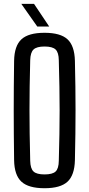

<svg xmlns="http://www.w3.org/2000/svg" viewBox="-20 -979 468 1006"><path d="M213.3 7.2Q129.5 7.2 92.4 -27Q55.2 -61.1 53.9 -139.7Q52.9 -214.1 52.4 -277.9Q51.9 -341.8 51.9 -402.1Q51.9 -462.4 52.4 -525.3Q52.9 -588.2 53.9 -660.1Q55.2 -739 92.4 -773.1Q129.5 -807.2 213.3 -807.2Q296.7 -807.2 333.7 -773.1Q370.6 -739 372.5 -660.1Q374.2 -588.1 375 -525.2Q375.8 -462.3 375.8 -401.9Q375.8 -341.6 375 -277.8Q374.2 -214 372.5 -139.7Q370.6 -61.1 333.7 -27Q296.7 7.2 213.3 7.2ZM213.3 -65.1Q255.1 -65.1 271.3 -80.4Q287.6 -95.7 288.1 -136.5Q290.2 -212.2 291.3 -276Q292.4 -339.7 292.4 -399.7Q292.4 -459.7 291.3 -523.7Q290.2 -587.7 288.1 -663.3Q287.6 -704 271.3 -719.6Q255.1 -735.3 213.3 -735.3Q172 -735.3 155.7 -719.6Q139.3 -704 138.3 -663.3Q136.2 -589.3 135.4 -526.1Q134.5 -462.8 134.5 -402.9Q134.5 -342.9 135.4 -278.3Q136.2 -213.8 138.3 -136.5Q139.3 -95.7 155.7 -80.4Q172 -65.1 213.3 -65.1ZM175.3 -840 91.7 -958.7H158.3L237.8 -840Z"/></svg>

Font: Big Shoulders Text SC Thin
Style: Regular
Weight: 100
Designer: Patric King
Foundry: XO Type Co
Version: Version 2.002